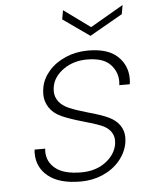

<svg xmlns="http://www.w3.org/2000/svg" viewBox="-53 -774 616 825"><g transform="rotate(-5 255.0 -362.0)"><path d="M500 -693 358 -612 243 -693 250 -732 364 -649 507 -732ZM262 8Q171 8 123 -30Q75 -68 75 -131Q75 -138 76 -146H122Q121 -140 121 -134Q121 -89 157 -60Q193 -31 268 -31Q330 -31 372.5 -62.5Q415 -94 423 -140Q424 -148 424 -155Q424 -177 410.5 -195Q397 -213 369.5 -224Q342 -235 295 -248Q238 -264 203.5 -279.5Q169 -295 151.5 -321.5Q134 -348 134 -379Q134 -393 137 -409Q144 -447 172.5 -479.5Q201 -512 245.5 -531Q290 -550 342 -550Q427 -550 468.5 -511Q510 -472 510 -414Q510 -403 508 -390H463Q464 -398 464 -406Q464 -449 433.5 -480.5Q403 -512 334 -512Q276 -512 233 -482Q190 -452 182 -409Q180 -398 180 -388Q180 -364 195 -344Q210 -324 239.5 -311.5Q269 -299 318 -285Q373 -270 404.5 -255.5Q436 -241 452.5 -217.5Q469 -194 469 -165Q469 -153 467 -140Q459 -98 430 -64Q401 -30 357 -11Q313 8 262 8Z"/></g></svg>

Font: Fz Poppins ExtLt
Style: Italic
Weight: 200
Italic angle: -10°
Designer: Ninad Kale (Devanagari), Jonny Pinhorn (Latin)
Foundry: Indian Type Foundry
Version: Vit hóa bi Vntype.Com & FontZin.Com